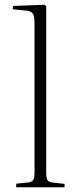

<svg xmlns="http://www.w3.org/2000/svg" viewBox="-20 -786 329 806"><path d="M48 0V-15L99 -20Q114 -22 119.5 -30Q125 -38 125 -65V-686Q125 -719 117 -730Q109 -741 84 -742L33 -747L35 -761L167 -766L174 -760V-63Q174 -39 179 -30.5Q184 -22 199 -20L251 -14V0Z"/></svg>

Font: Literata 60pt ExtraLight
Style: Regular
Weight: 250
Designer: Latin by Veronika Burian and Jose Scaglione. Greek by Irene Vlachou. Cyrillic by Vera Evstafieva.
Foundry: TypeTogether
Version: Version 3.103;gftools[0.9.29]